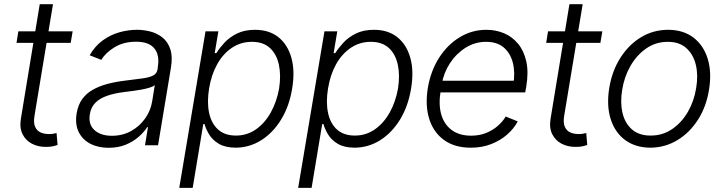

<svg xmlns="http://www.w3.org/2000/svg" viewBox="-20 -696 3459 920"><path d="M328.1 -545.9 318.8 -490.7H59.1L67.9 -545.9ZM170.4 -675.8H233.9L145.5 -142.6Q139.6 -108.4 148.2 -88.9Q156.7 -69.3 174.3 -61.5Q191.9 -53.7 213.4 -53.7Q226.1 -53.2 235.1 -55.2Q244.1 -57.1 251 -58.6L255.9 -1.5Q245.6 2.4 231.2 5.4Q216.8 8.3 197.3 7.8Q162.6 7.8 133.1 -7.3Q103.5 -22.5 88.1 -53Q72.8 -83.5 80.1 -127.4Z M500 12.2Q450.7 12.2 413.1 -7.1Q375.5 -26.4 357.2 -63.2Q338.9 -100.1 347.2 -152.8Q354 -193.4 373.8 -220.9Q393.6 -248.5 424.8 -266.1Q456.1 -283.7 496.1 -294.2Q536.1 -304.7 583 -310.1Q629.9 -315.9 662.4 -320.3Q694.8 -324.7 713.1 -333.7Q731.4 -342.8 734.9 -363.3L736.3 -376Q745.6 -432.1 719.5 -464.1Q693.4 -496.1 631.8 -496.1Q572.8 -496.1 529.5 -470Q486.3 -443.8 465.3 -409.2L409.7 -431.2Q435.1 -475.6 472.2 -502.4Q509.3 -529.3 552 -541.3Q594.7 -553.2 636.2 -553.2Q667.5 -553.2 699.7 -545.2Q731.9 -537.1 757.8 -516.8Q783.7 -496.6 795.9 -460.7Q808.1 -424.8 798.8 -370.1L737.3 0H674.8L689 -86.4H685.1Q669.9 -62.5 643.8 -39.8Q617.7 -17.1 581.8 -2.4Q545.9 12.2 500 12.2ZM516.6 -45.4Q566.9 -45.4 607.7 -67.9Q648.4 -90.3 675 -127.7Q701.7 -165 709 -209.5L721.7 -288.1Q713.9 -281.2 696.3 -275.9Q678.7 -270.5 657 -266.6Q635.3 -262.7 613 -259.8Q590.8 -256.8 574.2 -254.9Q527.3 -249 492.7 -236.8Q458 -224.6 437 -203.6Q416 -182.6 410.6 -149.4Q402.3 -100.1 432.4 -72.8Q462.4 -45.4 516.6 -45.4Z M838.9 204.1 964.8 -545.9H1026.4L1008.8 -441.4H1016.6Q1031.7 -465.8 1055.7 -491.7Q1079.6 -517.6 1115.7 -535.4Q1151.9 -553.2 1202.1 -553.2Q1269.5 -553.2 1314 -517.8Q1358.4 -482.4 1376.2 -419.2Q1394 -356 1379.9 -271.5Q1366.2 -187 1327.1 -123.3Q1288.1 -59.6 1231.9 -24.2Q1175.8 11.2 1108.9 11.7Q1059.6 11.2 1029.3 -6.6Q999 -24.4 982.9 -50.5Q966.8 -76.7 960 -101.6H954.1L903.3 204.1ZM1110.4 -46.4Q1164.1 -46.4 1206.8 -76.4Q1249.5 -106.4 1277.8 -157.7Q1306.2 -209 1317.4 -272Q1327.1 -335 1316.4 -385.5Q1305.7 -436 1273.7 -465.8Q1241.7 -495.6 1187 -495.6Q1133.8 -495.6 1091.1 -466.8Q1048.3 -438 1020.5 -387.9Q992.7 -337.9 981.9 -272Q971.2 -206.5 981.9 -155.5Q992.7 -104.5 1024.9 -75.4Q1057.1 -46.4 1110.4 -46.4Z M1408.7 204.1 1534.7 -545.9H1596.2L1578.6 -441.4H1586.4Q1601.6 -465.8 1625.5 -491.7Q1649.4 -517.6 1685.5 -535.4Q1721.7 -553.2 1772 -553.2Q1839.4 -553.2 1883.8 -517.8Q1928.2 -482.4 1946 -419.2Q1963.9 -356 1949.7 -271.5Q1936 -187 1897 -123.3Q1857.9 -59.6 1801.8 -24.2Q1745.6 11.2 1678.7 11.7Q1629.4 11.2 1599.1 -6.6Q1568.8 -24.4 1552.7 -50.5Q1536.6 -76.7 1529.8 -101.6H1523.9L1473.1 204.1ZM1680.2 -46.4Q1733.9 -46.4 1776.6 -76.4Q1819.3 -106.4 1847.7 -157.7Q1876 -209 1887.2 -272Q1897 -335 1886.2 -385.5Q1875.5 -436 1843.5 -465.8Q1811.5 -495.6 1756.8 -495.6Q1703.6 -495.6 1660.9 -466.8Q1618.2 -438 1590.3 -387.9Q1562.5 -337.9 1551.8 -272Q1541 -206.5 1551.8 -155.5Q1562.5 -104.5 1594.7 -75.4Q1627 -46.4 1680.2 -46.4Z M2235.8 11.7Q2158.7 11.7 2107.9 -24.9Q2057.1 -61.5 2036.9 -125.7Q2016.6 -189.9 2029.8 -273.4Q2043.5 -355.5 2083.5 -418.5Q2123.5 -481.4 2182.4 -517.3Q2241.2 -553.2 2310.5 -553.2Q2356 -553.2 2395.3 -536.6Q2434.6 -520 2462.6 -486.1Q2490.7 -452.1 2502 -400.9Q2513.2 -349.6 2501.5 -279.8L2496.6 -253.4H2070.3L2079.6 -309.1H2472.2L2439.5 -290Q2449.2 -349.1 2437.3 -395.5Q2425.3 -441.9 2393.3 -468.8Q2361.3 -495.6 2309.1 -495.6Q2255.9 -495.6 2210.9 -467.3Q2166 -439 2136 -393.1Q2106 -347.2 2096.7 -292.5L2091.3 -259.8Q2080.6 -194.3 2094.7 -146.5Q2108.9 -98.6 2145.3 -72.3Q2181.6 -45.9 2237.3 -45.9Q2277.3 -45.9 2309.3 -58.8Q2341.3 -71.8 2365.2 -92.8Q2389.2 -113.8 2403.3 -137.7L2460.9 -114.3Q2442.9 -80.1 2410.4 -51.5Q2377.9 -22.9 2333.7 -5.6Q2289.6 11.7 2235.8 11.7Z M2866.2 -545.9 2856.9 -490.7H2597.2L2606 -545.9ZM2708.5 -675.8H2772L2683.6 -142.6Q2677.7 -108.4 2686.3 -88.9Q2694.8 -69.3 2712.4 -61.5Q2730 -53.7 2751.5 -53.7Q2764.2 -53.2 2773.2 -55.2Q2782.2 -57.1 2789.1 -58.6L2793.9 -1.5Q2783.7 2.4 2769.3 5.4Q2754.9 8.3 2735.4 7.8Q2700.7 7.8 2671.1 -7.3Q2641.6 -22.5 2626.2 -53Q2610.8 -83.5 2618.2 -127.4Z M3096.2 11.7Q3024.4 11.2 2975.3 -25.1Q2926.3 -61.5 2906 -126Q2885.7 -190.4 2899.4 -274.9Q2913.1 -357.4 2953.4 -420.2Q2993.7 -482.9 3052.5 -518.1Q3111.3 -553.2 3181.2 -553.2Q3252.9 -553.2 3301.8 -516.6Q3350.6 -480 3370.8 -415.3Q3391.1 -350.6 3377.4 -266.1Q3364.3 -184.1 3324 -121.6Q3283.7 -59.1 3224.9 -23.9Q3166 11.2 3096.2 11.7ZM3097.2 -46.4Q3155.3 -46.4 3200.9 -77.6Q3246.6 -108.9 3276.4 -160.6Q3306.2 -212.4 3315.9 -274.9Q3326.2 -335.4 3314.2 -385.3Q3302.2 -435.1 3268.8 -465.3Q3235.4 -495.6 3180.2 -495.6Q3122.6 -495.6 3076.7 -463.9Q3030.8 -432.1 3001 -380.1Q2971.2 -328.1 2961.4 -266.1Q2951.2 -206.1 2962.6 -156Q2974.1 -106 3007.8 -76.2Q3041.5 -46.4 3097.2 -46.4Z"/></svg>

Font: Inter Tight Light
Style: Italic
Weight: 300
Italic angle: -9.39999°
Designer: Rasmus Andersson
Foundry: rsms
Version: Version 3.004